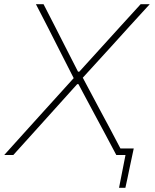

<svg xmlns="http://www.w3.org/2000/svg" viewBox="-28 -733 731 908"><path d="M-8 0Q34 -46.5 79 -96.5Q124 -146 172.5 -200L320.5 -363.5L251 -500Q225.5 -550 199.5 -601.5Q173 -653 142 -713H178Q205.5 -659.5 231.8 -608.2Q258 -557 281 -511.5L341 -394H347L455.5 -513.5Q497.5 -559.5 544 -611L637 -713H680Q630 -658.5 584.5 -608.5Q539 -558.5 499 -514L363.5 -365.5L441 -220Q468 -169.5 492.5 -124Q516.5 -78 541.5 -31H604.5Q599.5 -8 594.5 16Q589.5 40 584.5 63Q579.5 86 575 109L565 155H535L565.5 0H522Q494.5 -52 469 -99.8Q443.5 -147.5 420 -191L343 -335H337L205.5 -189L123.5 -98Q82.5 -52.5 35 0Z"/></svg>

Font: Heraclito Thin
Style: Italic
Weight: 100
Italic angle: -12°
Designer: Kostas Bartsokas (font) & Cristiano Sobral (main changes)
Foundry: Kostas Bartsokas (font) & Cristiano Sobral (main changes)
Version: Version 1.00;July 8, 2020;FontCreator 13.0.0.2655 64-bit